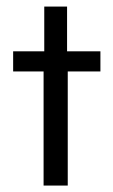

<svg xmlns="http://www.w3.org/2000/svg" viewBox="-20 -576 352 596"><path d="M115.3 0V-354.2H20.8V-416.7H117.4V-555.6H188.2V-416.7H291.7V-354.2H190.3V0Z"/></svg>

Font: co2trust
Style: Regular
Weight: 400
Designer: Kristian Moeller
Foundry: Dicotype
Version: Version 1.000